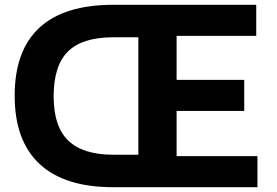

<svg xmlns="http://www.w3.org/2000/svg" viewBox="-20 -778 1150 798"><path d="M1050 -129V0H450Q248 0 144.5 -96.5Q41 -193 41 -380Q41 -568 144 -663Q247 -758 450 -758H1045V-629H714V-446H995V-317H714V-129ZM555 -135V-623H450Q323 -623 263 -564.5Q203 -506 203 -377Q203 -252 264 -193.5Q325 -135 450 -135Z"/></svg>

Font: Biryani ExtraBold
Style: Regular
Weight: 800
Designer: Dan Reynolds and Mathieu Reguer
Foundry: Dan Reynolds and Mathieu Reguer
Version: Version 1.004; ttfautohint (v1.1) -l 5 -r 5 -G 72 -x 0 -D la